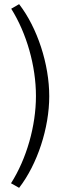

<svg xmlns="http://www.w3.org/2000/svg" viewBox="-20 -739 330 924"><path d="M72 165C160 51 217 -123 217 -276C217 -430 160 -605 72 -719L34 -697C108 -579 153 -422 153 -277C153 -133 108 25 33 143Z"/></svg>

Font: Fixel Display Light
Style: Regular
Weight: 300
Designer: AlfaBravo + MacPaw
Foundry: Kyrylo Tkachov, Marchela Mozhyna, Serhii Makarenko, Maria Weinstein, Zakhar Kryvoshyya
Version: Version 1.211